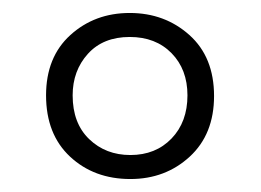

<svg xmlns="http://www.w3.org/2000/svg" viewBox="-20 -809 402 296"><path d="M181 -533Q125 -533 88 -567.5Q51 -602 51 -662Q51 -721 88.5 -755Q126 -789 180 -789Q234 -789 272 -755Q310 -721 310 -661Q310 -602 272.5 -567.5Q235 -533 181 -533ZM181 -570Q220 -570 244.5 -595.5Q269 -621 269 -662Q269 -702 244.5 -727Q220 -752 180 -752Q139 -752 115.5 -726Q92 -700 92 -662Q92 -619 117.5 -594.5Q143 -570 181 -570Z"/></svg>

Font: Noto Sans Malayalam UI ExtraCondensed Light
Style: Regular
Weight: 300
Width: 2
Designer: Jelle Bosma - Monotype Design Team
Foundry: Monotype Imaging Inc.
Version: Version 2.104; ttfautohint (v1.8.4.7-5d5b)